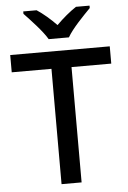

<svg xmlns="http://www.w3.org/2000/svg" viewBox="-62 -985 685 1030"><g transform="rotate(-5 281.0 -470.5)"><path d="M226 -781H335C360 -826 423 -890 460 -928V-941H387C352 -918 315 -887 280 -852C246 -887 210 -918 175 -941H103V-928C139 -890 200 -826 226 -781ZM335 0V-621H549V-714H13V-621H227V0Z"/></g></svg>

Font: Noto Sans Lao UI Med
Style: Regular
Weight: 500
Designer: Monotype Design Team
Foundry: Monotype Imaging Inc.
Version: Version 2.000